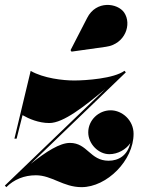

<svg xmlns="http://www.w3.org/2000/svg" viewBox="-60 -762 586 792"><path d="M377 -569C456.5 -580 485 -662.5 452 -710.5C425 -749.5 337 -762 299.5 -688L231 -555L235 -549ZM-0.5 -190H8.5L33 -287C59 -272 99.5 -254.5 143.5 -254.5C202 -254.5 289 -324 374 -394.5L-40 3.5L-34 10C-2 -22 40 -39 88 -39C154 -39 200.5 10 276.5 10C380.5 10 491 -100 491 -210C491 -266 444 -307 396.5 -307C346.5 -307 304 -266 304 -216C304 -168.5 346 -126 391 -126C425.5 -126 459.5 -145 477.5 -171.5C465.5 -120.5 429 -99 388 -99C311 -99 301 -172.5 228.5 -172.5C187 -172.5 131.5 -137.5 66.5 -86L459 -463.5L453.5 -470C410 -438 294 -430 246 -430C200 -430 120 -439 66.5 -469.5Z"/></svg>

Font: Bodoni* 24pt Fatface
Style: Italic
Weight: 900
Italic angle: -13°
Version: Version 2.3